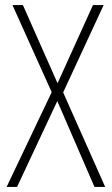

<svg xmlns="http://www.w3.org/2000/svg" viewBox="-20 -734 439 754"><path d="M393 0 228 -371 387 -714H345L206 -407L70 -714H29L183 -372L6 0H47L205 -337L351 0Z"/></svg>

Font: Noto Sans Condensed ExtraLight
Style: Regular
Weight: 200
Width: 3
Designer: Monotype Design Team
Foundry: Monotype Imaging Inc.
Version: Version 2.013